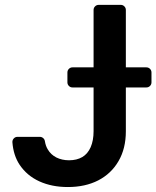

<svg xmlns="http://www.w3.org/2000/svg" viewBox="-20 -747 633 777"><path d="M139.9 -12.8Q88.8 -35.9 58.9 -81Q34.4 -118.3 30.2 -170.8Q29.5 -179.7 35.5 -186.4Q41.5 -193.2 50.8 -193.2H141Q148.8 -193.2 154.7 -188.2Q160.5 -183.2 161.6 -175.8Q164.8 -156.2 173.3 -142.4Q185.7 -121.1 208.1 -109.7Q230.8 -98.4 259.6 -98.4Q290.8 -98.4 313.2 -111.5Q334.9 -124.3 346.9 -151.3Q358.7 -178.6 358.7 -215.9V-393.1H273.4Q264.9 -393.1 258.9 -399.1Q252.8 -405.2 252.8 -413.7V-453.8Q252.8 -462.4 258.9 -468.4Q264.9 -474.4 273.4 -474.4H358.7V-706.7Q358.7 -715.2 364.7 -721.2Q370.7 -727.3 379.6 -727.3H468.8Q477.3 -727.3 483.3 -721.2Q489.3 -715.2 489.3 -706.7V-474.4H572.1Q581 -474.4 587 -468.4Q593 -462.4 593 -453.8V-413.7Q593 -405.2 587 -399.1Q581 -393.1 572.1 -393.1H489.3V-215.9Q489.3 -145.6 459.5 -94.8Q430.4 -44.4 377.5 -17Q324.9 9.9 254.6 9.9Q190 9.9 139.9 -12.8Z"/></svg>

Font: DeltaSans SemiBold
Style: Regular
Weight: 600
Designer: Rasmus Andersson
Foundry: rsms
Version: Version 3.012